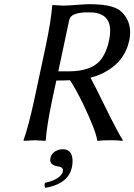

<svg xmlns="http://www.w3.org/2000/svg" viewBox="-20 -672 644 920"><path d="M280.8 43Q322.3 43 327.1 88.4Q329.1 106.9 324.7 128.9Q309.1 202.1 216.8 224.1Q207 226.6 197.3 228Q191.4 219.2 194.8 204.1Q259.8 190.4 277.8 158.7Q280.3 154.3 280.8 150.9Q285.2 129.4 261.2 126Q257.8 125.5 255.4 125Q216.3 117.7 221.2 87.9Q221.7 86.4 221.7 85.9Q228 56.2 261.2 45.9Q271 43 280.8 43ZM402.3 -612.8Q330.1 -612.8 315.4 -585.9Q312 -578.6 310.1 -568.8L259.3 -330.1H307.1Q413.6 -330.1 458.5 -380.4Q489.3 -416 502.4 -478Q528.8 -601.1 428.2 -611.8Q416 -612.8 402.3 -612.8ZM250 -286.1 231.4 -200.2Q204.1 -70.8 199.2 0L196.3 2.9Q194.3 2.9 146 0L93.3 2.9L92.8 0Q117.2 -68.8 145.5 -200.2L197.8 -444.8Q225.1 -574.2 230 -645L232.9 -647.9Q234.9 -647.9 283.2 -645Q298.8 -645 351.6 -648.9Q397.5 -652.3 409.7 -651.9Q508.3 -651.9 549.3 -625.5Q563.5 -615.7 573.2 -604Q614.7 -553.2 599.6 -479Q577.1 -373.5 474.6 -322.3Q469.7 -319.8 465.8 -317.9Q440.4 -306.2 413.6 -299.8Q432.1 -266.1 477.1 -174.3Q545.9 -34.2 568.8 0L566.4 2.9Q545.9 0 515.1 0Q466.3 0 446.3 2.9Q440.4 -44.4 377.4 -175.8Q340.8 -249.5 315.4 -287.6Q286.1 -286.1 250 -286.1Z"/></svg>

Font: Linux Biolinum Capitals O
Style: Italic Samll Caps
Weight: 400
Italic angle: -12°
Designer: Philipp H. Poll
Foundry: Philipp H. Poll
Version: Version 0.6.2